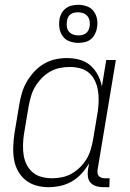

<svg xmlns="http://www.w3.org/2000/svg" viewBox="-20 -769 540 797"><path d="M182 8Q155 8 130 1Q105 -6 85.5 -22Q66 -38 54 -60.5Q42 -83 38 -108.5Q34 -134 35 -161Q36 -188 40 -215L60 -335Q64 -359 71 -383Q78 -407 91 -429.5Q104 -452 122 -471.5Q140 -491 162 -504Q184 -517 208.5 -522.5Q233 -528 257 -528Q285 -528 310.5 -521Q336 -514 355 -497.5Q374 -481 386 -458Q398 -435 403 -410L421 -520H461L385 -64Q384 -57 385 -50Q386 -43 390.5 -38Q395 -33 402 -31Q409 -29 416 -29H435L434 8H409Q394 8 380 4Q366 0 356.5 -10Q347 -20 345 -34.5Q343 -49 345 -64L350 -91Q337 -69 319 -49Q301 -29 278.5 -16Q256 -3 231 2.5Q206 8 182 8ZM196 -29Q216 -29 236.5 -33Q257 -37 276 -47.5Q295 -58 311 -73.5Q327 -89 338.5 -107.5Q350 -126 356 -146.5Q362 -167 366 -187L386 -307Q389 -329 389.5 -351Q390 -373 386.5 -394Q383 -415 374 -434Q365 -453 349.5 -466.5Q334 -480 313 -485.5Q292 -491 270 -491Q250 -491 229 -487Q208 -483 188.5 -472Q169 -461 153.5 -445Q138 -429 126.5 -410Q115 -391 109 -370.5Q103 -350 99 -329L79 -209Q76 -188 75.5 -166Q75 -144 78.5 -123Q82 -102 91.5 -84Q101 -66 116.5 -53Q132 -40 153 -34.5Q174 -29 196 -29ZM305 -591Q286 -591 268.5 -597.5Q251 -604 240.5 -618.5Q230 -633 227 -651.5Q224 -670 227 -689Q229 -702 236 -714.5Q243 -727 254 -735Q265 -743 278.5 -746Q292 -749 305 -749Q324 -749 341.5 -742.5Q359 -736 369.5 -721.5Q380 -707 383 -688.5Q386 -670 382 -651Q380 -638 373 -625.5Q366 -613 355.5 -605Q345 -597 331.5 -594Q318 -591 305 -591ZM305 -622Q313 -622 320.5 -623.5Q328 -625 335.5 -630Q343 -635 346.5 -642.5Q350 -650 352 -658Q354 -670 352 -681.5Q350 -693 343.5 -701.5Q337 -710 326.5 -714Q316 -718 305 -718Q297 -718 289 -716.5Q281 -715 273.5 -710Q266 -705 262.5 -697.5Q259 -690 258 -682Q256 -670 257.5 -658.5Q259 -647 265.5 -638.5Q272 -630 283 -626Q294 -622 305 -622Z"/></svg>

Font: Iosevka Extralight
Style: Italic
Weight: 200
Italic angle: -9°
Monospace: yes
Designer: Belleve Invis
Foundry: Belleve Invis
Version: Version 32.5.0; ttfautohint (v1.8.4)